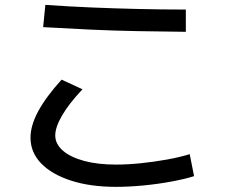

<svg xmlns="http://www.w3.org/2000/svg" viewBox="-20 -763 920 776"><path d="M103.3 -206.7Q103.3 -255.6 134.4 -313.3Q165.6 -371.1 228.9 -441.1L313.3 -402.2Q258.9 -344.4 231.1 -296.7Q203.3 -248.9 203.3 -215.6Q203.3 -181.1 233.9 -154.4Q264.4 -127.8 319.4 -112.8Q374.4 -97.8 448.9 -97.8Q495.6 -97.8 549.4 -103.3Q603.3 -108.9 655.6 -118.3Q707.8 -127.8 746.7 -140L764.4 -51.1Q725.6 -38.9 671.1 -28.9Q616.7 -18.9 558.3 -13.3Q500 -7.8 448.9 -7.8Q345.6 -7.8 267.8 -32.8Q190 -57.8 146.7 -102.2Q103.3 -146.7 103.3 -206.7ZM731.1 -634.4Q631.1 -635.6 535.6 -637.2Q440 -638.9 346.1 -643.3Q252.2 -647.8 154.4 -653.3L163.3 -743.3Q256.7 -736.7 350 -732.8Q443.3 -728.9 538.3 -726.7Q633.3 -724.4 731.1 -724.4Z"/></svg>

Font: Paperlogy 5 Medium
Style: Regular
Weight: 500
Designer: redesigned by Lee Juim, glyphs from Gmarket Sans & Montserrat
Foundry: PT&
Version: Version 1.001